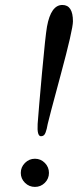

<svg xmlns="http://www.w3.org/2000/svg" viewBox="-20 -735 324 762"><path d="M166.5 -629.4Q182.1 -715.3 227.5 -715.3Q269.5 -715.3 269.5 -650.4Q269.5 -618.2 220.9 -438.2Q172.4 -258.3 169.4 -243.2Q167 -230 165.5 -224.1Q164.1 -218.3 161.1 -209.7Q158.2 -201.2 153.6 -197.8Q148.9 -194.3 142.6 -194.3Q126.5 -194.3 129.4 -243.2Q133.3 -297.4 146.7 -445.6Q160.2 -593.8 166.5 -629.4ZM79.1 -9.5Q62.5 -25.9 62.5 -48.8Q62.5 -71.8 79.1 -88.4Q95.7 -105 118.7 -105Q141.6 -105 158 -88.4Q174.3 -71.8 174.3 -48.8Q174.3 -25.9 158 -9.5Q141.6 6.8 118.7 6.8Q95.7 6.8 79.1 -9.5Z"/></svg>

Font: Cooper*
Style: Italic
Weight: 400
Italic angle: -7°
Designer: Owen Earl
Foundry: indestructible type*
Version: Version 0.001